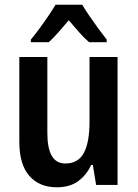

<svg xmlns="http://www.w3.org/2000/svg" viewBox="-20 -785 584 815"><path d="M479 -543V0H388L374 -85H367Q348 -43 312.5 -16.5Q277 10 221 10Q147 10 104.5 -38.5Q62 -87 62 -184V-543H181V-220Q181 -91 257 -91Q312 -91 336 -136Q360 -181 360 -268V-543ZM329 -765Q342 -743 360.5 -716Q379 -689 398 -663Q417 -637 433 -617V-606H358Q337 -624 315.5 -648.5Q294 -673 272 -699Q250 -673 228.5 -648.5Q207 -624 187 -606H111V-617Q126 -635 146 -662Q166 -689 185 -717Q204 -745 216 -765Z"/></svg>

Font: Noto Sans Hebrew Condensed SemiBold
Style: Regular
Weight: 600
Width: 3
Designer: Ben Nathan
Foundry: Google LLC
Version: Version 3.001; ttfautohint (v1.8.4.7-5d5b)